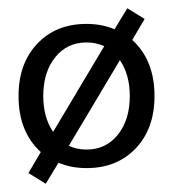

<svg xmlns="http://www.w3.org/2000/svg" viewBox="-20 -403 420 466"><path d="M25 -170Q25 -249 70.5 -297Q116 -345 190 -345Q227 -345 258 -332L289 -383L331 -357L301 -306Q355 -257 355 -170Q355 -91 309.5 -43Q264 5 190 5Q153 5 122 -8L91 43L49 17L79 -34Q25 -83 25 -170ZM147 -49Q167 -40 190 -40Q237 -40 266 -76Q295 -112 295 -170Q295 -222 271 -257ZM109 -83 233 -291Q213 -300 190 -300Q143 -300 114 -264Q85 -228 85 -170Q85 -118 109 -83Z"/></svg>

Font: Glametrix
Style: Regular
Weight: 500
Designer: gluk
Foundry: gluk
Version: Version 0.40